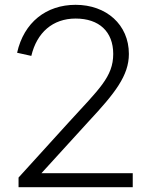

<svg xmlns="http://www.w3.org/2000/svg" viewBox="-20 -777 629 797"><path d="M531 0V-58H152L348 -273C457 -390 515 -463 515 -553C515 -675 421 -757 294 -757C172 -757 79 -684 51 -558L110 -545C133 -642 199 -700 294 -700C391 -700 450 -646 450 -553C450 -458 391 -407 266 -270L57 -40V0Z"/></svg>

Font: Plus Jakarta Sans Light
Style: Regular
Weight: 300
Designer: Gumpita Rahayu
Foundry: Tokotype
Version: Version 2.071;gftools[0.9.30]